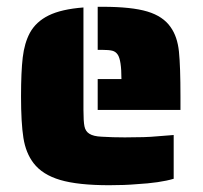

<svg xmlns="http://www.w3.org/2000/svg" viewBox="-20 -538 597 566"><path d="M268 -305H338Q338 -361 327 -377Q321 -386 311 -388.5Q301 -391 282 -391H268V-518H282Q368 -518 414.5 -504Q461 -490 483 -458Q503 -430 507.5 -386Q512 -342 512 -254V-214H268ZM79 -57Q56 -87 49 -131.5Q42 -176 42 -254Q42 -326 47 -368.5Q52 -411 68 -441Q86 -474 123.5 -492.5Q161 -511 226 -516V-214Q226 -180 229 -165.5Q232 -151 243 -144Q255 -136 280 -135Q312 -133 348 -133Q412 -133 441 -136L492 -140V-11Q452 1 382 5Q348 8 302 8Q210 8 157.5 -7.5Q105 -23 79 -57Z"/></svg>

Font: Saira Stencil
Style: Regular
Weight: 400
Designer: Hector Gatti with collaboration of the Omnibus-Type team
Foundry: Omnibus-Type
Version: Version 1.003